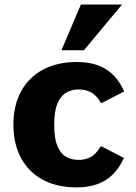

<svg xmlns="http://www.w3.org/2000/svg" viewBox="-20 -809 595 839"><path d="M314 9.8Q229 9.8 167.2 -23.4Q105.5 -56.6 72 -118.4Q38.6 -180.2 38.6 -264.2Q38.6 -348.6 72.3 -410.2Q106 -471.7 168.2 -504.9Q230.5 -538.1 315.4 -538.1Q366.2 -538.1 405 -524.7Q443.8 -511.2 472.9 -483.2Q502 -455.1 522.9 -409.7L426.8 -359.9H420.4Q401.4 -393.6 376.5 -406.2Q351.6 -418.9 320.8 -418Q292.5 -418 268.6 -403.8Q244.6 -389.6 230.7 -356Q216.8 -322.3 216.8 -264.2Q216.8 -205.1 230.5 -171.9Q244.1 -138.7 267.3 -124.8Q290.5 -110.8 319.3 -110.4Q350.1 -109.4 374.8 -121.8Q399.4 -134.3 418.9 -168.5H425.3L521.5 -118.7Q500.5 -73.2 471.4 -45.2Q442.4 -17.1 403.6 -3.7Q364.7 9.8 314 9.8ZM248.5 -589.4 333.5 -789.1H513.2L346.7 -589.4Z"/></svg>

Font: Comme ExtraBold
Style: Regular
Weight: 800
Version: Version 1.000;gftools[0.9.27]